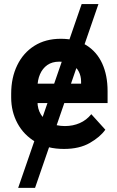

<svg xmlns="http://www.w3.org/2000/svg" viewBox="-20 -731 581 955"><path d="M469.7 -710.9 154.3 203.6H70.3L386.2 -710.9ZM297.9 9.8Q215.8 9.8 157 -24.9Q98.1 -59.6 66.9 -117.7Q35.6 -175.8 35.6 -246.1V-265.1Q35.6 -344.7 65.7 -406.5Q95.7 -468.3 151.1 -503.2Q206.5 -538.1 282.2 -538.1Q358.4 -538.1 410.2 -505.6Q461.9 -473.1 488.5 -414.8Q515.1 -356.4 515.1 -278.3V-218.3H96.2V-314.9H383.3V-325.7Q383.3 -352.5 371.8 -375Q360.4 -397.5 336.4 -410.9Q312.5 -424.3 274.4 -424.3Q239.3 -424.3 215.3 -407.5Q191.4 -390.6 179 -361.8Q166.5 -333 166.5 -297.4V-224.6Q166.5 -189.5 183.1 -162.1Q199.7 -134.8 230.5 -119.4Q261.2 -104 303.2 -104Q342.8 -104 376.5 -118.7Q410.2 -133.3 434.1 -163.1L503.9 -85.9Q478.5 -49.8 426.8 -20Q375 9.8 297.9 9.8Z"/></svg>

Font: RobotoDEMO
Style: Regular
Weight: 400
Designer: Christian Robertson
Foundry: Google
Version: Version 2.136